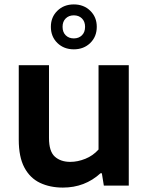

<svg xmlns="http://www.w3.org/2000/svg" viewBox="-20 -841 674 870"><path d="M265 9Q206.5 9 161.2 -12.5Q116 -34 90.5 -81.8Q65 -129.5 65 -207.5V-545.5H202V-215.5Q202 -155 228.5 -131.2Q255 -107.5 298.5 -107.5Q332 -107.5 366.8 -121.5Q401.5 -135.5 426.5 -163.5V-545.5H563.5V0H450.5L441.5 -56H435.5Q364.5 9 265 9ZM314.5 -617.5Q269.5 -617.5 240 -646.2Q210.5 -675 210.5 -719.5Q210.5 -763.5 240 -792.2Q269.5 -821 314.5 -821Q359.5 -821 389 -792.2Q418.5 -763.5 418.5 -719.5Q418.5 -675 389 -646.2Q359.5 -617.5 314.5 -617.5ZM314.5 -667Q337 -667 351.2 -681Q365.5 -695 365.5 -719.5Q365.5 -743.5 351.2 -757.5Q337 -771.5 314.5 -771.5Q292 -771.5 277.8 -757.5Q263.5 -743.5 263.5 -719.5Q263.5 -695 277.8 -681Q292 -667 314.5 -667Z"/></svg>

Font: Encode Sans SmExp SmBold
Style: Regular
Weight: 600
Width: 6
Designer: Multiple Designers
Foundry: Impallari Type
Version: Version 3.002; ttfautohint (v1.8.3) -l 8 -r 50 -G 200 -x 14 